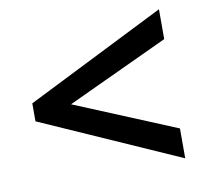

<svg xmlns="http://www.w3.org/2000/svg" viewBox="-63 -688 699 652"><g transform="rotate(-10 286.0 -362.0)"><path d="M525 -105 46 -317V-379L525 -619V-516L175 -353L525 -208Z"/></g></svg>

Font: Noto Sans Gujarati SemiBold
Style: Regular
Weight: 600
Designer: Jelle Bosma - Monotype Design Team, Universal Thirst
Foundry: Monotype Imaging Inc.
Version: Version 2.106; ttfautohint (v1.8.4.7-5d5b)